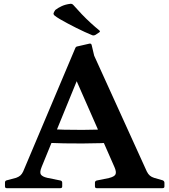

<svg xmlns="http://www.w3.org/2000/svg" viewBox="-20 -983 885 1003"><path d="M497 -813 479 -801Q470 -796 462 -799Q425 -814 379 -837Q333 -860 293 -883Q273 -895 265.5 -901.5Q258 -908 260 -914.5Q262 -921 269 -931Q283 -942 302.5 -951Q322 -960 347 -963Q357 -964 363 -957Q384 -933 407 -909Q430 -885 453.5 -863.5Q477 -842 499 -824Q506 -818 497 -813ZM15 0Q6 0 6 -10V-29Q6 -39 15 -41L64 -54Q78 -59 86.5 -66.5Q95 -74 101 -87L373 -731Q376 -740 386 -741L447 -755Q457 -757 459 -747L472 -692L747 -87Q754 -73 763 -65.5Q772 -58 785 -54L830 -41Q839 -37 839 -28V-9Q839 0 829 0H485Q476 0 476 -10V-29Q476 -37 485 -40L549 -53Q578 -60 583.5 -72.5Q589 -85 578 -110L348 -633L431 -682L198 -112Q186 -83 193.5 -71.5Q201 -60 227 -54L296 -40Q305 -38 305 -28V-9Q305 0 295 0ZM221 -309Q315 -304 410.5 -304.5Q506 -305 599 -310V-239Q506 -234 410.5 -233.5Q315 -233 221 -237Z"/></svg>

Font: Hahmlet SemiBold
Style: Regular
Weight: 600
Version: Version 1.002